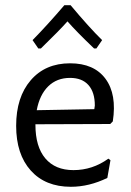

<svg xmlns="http://www.w3.org/2000/svg" viewBox="-20 -709 501 737"><path d="M127 -523 105 -555Q162 -613 227 -689H251Q322 -604 372 -555L350 -523H341Q273 -588 239 -627Q209 -593 137 -523ZM252 8Q154 8 98 -54.5Q42 -117 42 -226Q42 -336 98 -401Q154 -466 249 -466Q341 -466 385 -406.5Q429 -347 413 -243L403 -233L116 -232V-230Q116 -146 154 -101Q192 -56 262 -56Q335 -56 396 -100L404 -94L392 -26Q322 8 252 8ZM249 -410Q198 -410 165 -377.5Q132 -345 121 -286L342 -290L344 -304Q344 -355 319.5 -382.5Q295 -410 249 -410Z"/></svg>

Font: Alegreya Sans SC
Style: Regular
Weight: 400
Designer: Juan Pablo del Peral
Foundry: Huerta Tipografica
Version: Version 2.007